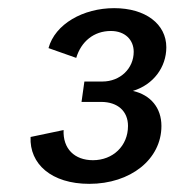

<svg xmlns="http://www.w3.org/2000/svg" viewBox="-20 -786 428 471"><path d="M199 -335C300 -335 376 -395 376 -477C376 -521 350 -553 306 -563C356 -578 388 -621 388 -670C388 -727 337 -766 260 -766C184 -766 115 -727 99 -668L167 -644C179 -684 210 -710 252 -710C287 -710 308 -688 308 -659C308 -618 275 -586 231 -586H187L180 -536H228C269 -536 294 -513 294 -477C294 -428 257 -393 208 -393C163 -393 134 -421 136 -467L55 -450C52 -384 106 -335 199 -335Z"/></svg>

Font: Ronzino Oblique
Style: Italic
Weight: 400
Italic angle: -8°
Designer: Nunzio Mazzaferro
Foundry: Collletttivo
Version: Version 1.000;Glyphs 3.3 (3337)